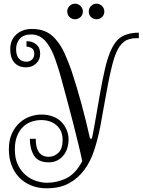

<svg xmlns="http://www.w3.org/2000/svg" viewBox="-20 -996 769 1036"><path d="M576.2 -719.2Q601.1 -777.8 637.9 -798.8Q674.8 -819.8 729 -819.8V-790H717.8Q673.8 -790 649.4 -771Q625 -752 609.9 -717.8Q596.2 -688 585.2 -644Q574.2 -600.1 563.7 -547.1Q553.2 -494.1 543.2 -435.5Q533.2 -377 522 -317.9Q508.8 -249 489 -187.5Q469.2 -126 435.5 -80.1Q401.9 -34.2 352.5 -7.1Q303.2 20 231 20Q185.1 20 147.5 4.4Q109.9 -11.2 83.5 -38.6Q57.1 -65.9 42.5 -104.5Q27.8 -143.1 27.8 -189.9Q27.8 -241.2 44.9 -277.1Q62 -313 87.9 -335.4Q113.8 -357.9 144.3 -367.9Q174.8 -377.9 203.1 -377.9Q237.8 -377.9 265.4 -367.4Q293 -356.9 311.5 -337.9Q330.1 -318.8 340.1 -293.9Q350.1 -269 350.1 -241.2Q350.1 -221.2 344 -199.7Q337.9 -178.2 325 -160.6Q312 -143.1 291.5 -131.6Q271 -120.1 243.2 -120.1Q186 -120.1 163.6 -156.5Q141.1 -192.9 141.1 -247.1H172.9Q172.9 -228 176 -210.4Q179.2 -192.9 187 -179.4Q194.8 -166 208.5 -158Q222.2 -149.9 243.2 -149.9Q272 -149.9 294.9 -171.4Q317.9 -192.9 317.9 -241.2Q317.9 -291 285.4 -319.6Q252.9 -348.1 203.1 -348.1Q175.8 -348.1 150.4 -339.6Q125 -331.1 105 -312Q85 -293 72.5 -262.9Q60.1 -232.9 60.1 -189.9Q60.1 -139.2 77.6 -104.5Q95.2 -69.8 121.6 -48.8Q147.9 -27.8 178 -18.8Q208 -9.8 232.9 -9.8Q288.1 -9.8 337.6 -33.9Q387.2 -58.1 423.8 -126Q418 -155.8 404.5 -211.9Q391.1 -268.1 374 -334.5Q356.9 -400.9 338.4 -469.5Q319.8 -538.1 305.2 -591.8Q293 -633.8 277.1 -679Q261.2 -724.1 238.8 -756.8Q223.1 -780.8 200.7 -795.4Q178.2 -810.1 148.9 -810.1Q107.9 -810.1 87.4 -787.6Q66.9 -765.1 66.9 -731Q66.9 -696.8 82 -679.9Q97.2 -663.1 121.1 -663.1Q141.1 -663.1 153.1 -675Q165 -687 165 -706.1Q165 -728 151.1 -736.1Q137.2 -744.1 123 -744.1V-773.9Q154.8 -773.9 175.8 -756.3Q196.8 -738.8 196.8 -706.1Q196.8 -673.8 174.8 -653.3Q152.8 -632.8 121.1 -632.8Q79.1 -632.8 57.1 -658.9Q35.2 -685.1 35.2 -730Q35.2 -780.8 68.1 -810.3Q101.1 -839.8 151.9 -839.8Q191.9 -839.8 222.4 -827.4Q252.9 -814.9 277.8 -787.1Q307.1 -754.9 327.6 -710Q348.1 -665 365.2 -616.2Q394 -529.8 419.9 -434.3Q445.8 -338.9 465.8 -248H476.1Q487.8 -305.2 498.8 -371.1Q509.8 -437 521.5 -501.5Q533.2 -565.9 546.1 -623Q559.1 -680.2 576.2 -719.2ZM384.8 -976.1Q401.9 -976.1 414.6 -963.4Q427.2 -950.7 427.2 -934.1Q427.2 -916 414.6 -904.1Q401.9 -892.1 384.8 -892.1Q367.2 -892.1 355 -904.1Q342.8 -916 342.8 -934.1Q342.8 -950.7 355 -963.4Q367.2 -976.1 384.8 -976.1ZM501 -976.1Q518.1 -976.1 530.5 -963.4Q543 -950.7 543 -934.1Q543 -916 530.5 -904.1Q518.1 -892.1 501 -892.1Q482.9 -892.1 470.9 -904.1Q459 -916 459 -934.1Q459 -950.7 470.9 -963.4Q482.9 -976.1 501 -976.1Z"/></svg>

Font: Sevillana
Style: Regular
Weight: 400
Designer: Olga Umpeleva
Foundry: Brownfox
Version: Version 1.001